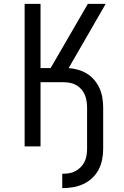

<svg xmlns="http://www.w3.org/2000/svg" viewBox="-20 -755 640 990"><path d="M301 215V141Q318 141 335 138.5Q352 136 367.5 128Q383 120 395.5 107.5Q408 95 415.5 80Q423 65 426 47.5Q429 30 429 13V-200Q429 -216 426.5 -233Q424 -250 417.5 -265.5Q411 -281 400 -294Q389 -307 374.5 -315.5Q360 -324 343 -327.5Q326 -331 309 -331H189V0H107V-735H189V-404H241L433 -735H525L334 -404Q359 -402 383.5 -395Q408 -388 429.5 -374.5Q451 -361 467.5 -341Q484 -321 494 -298Q504 -275 508 -250Q512 -225 512 -200V13Q512 41 506.5 68.5Q501 96 488 120.5Q475 145 454.5 164Q434 183 408.5 194.5Q383 206 355.5 210.5Q328 215 301 215Z"/></svg>

Font: Iosevka Aile
Style: Regular
Weight: 400
Designer: Belleve Invis
Foundry: Belleve Invis
Version: Version 28.0.1; ttfautohint (v1.8.4)